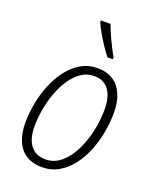

<svg xmlns="http://www.w3.org/2000/svg" viewBox="-144 -848 759 940"><g transform="rotate(20 235.5 -378.0)"><path d="M189.9 9.3Q141.6 9.3 108.2 -11.7Q74.7 -32.7 57.4 -72.5Q40 -112.3 40 -168.5Q40 -216.8 49.6 -268.3Q59.1 -319.8 78.6 -368.2Q98.1 -416.5 127.4 -455.3Q156.7 -494.1 195.8 -517.1Q234.9 -540 282.7 -540Q330.6 -540 363.5 -518.6Q396.5 -497.1 413.8 -457.3Q431.2 -417.5 431.2 -361.3Q431.2 -311 421.6 -258.8Q412.1 -206.5 392.6 -158.4Q373 -110.4 344 -72.8Q314.9 -35.2 276.4 -12.9Q237.8 9.3 189.9 9.3ZM194.3 -32.7Q230 -32.7 259.5 -52.2Q289.1 -71.8 312 -105.2Q335 -138.7 350.8 -181.4Q366.7 -224.1 374.8 -271Q382.8 -317.9 382.8 -363.8Q382.8 -403.8 371.6 -434.1Q360.4 -464.4 337.9 -481.2Q315.4 -498 280.3 -498Q243.7 -498 213.6 -478Q183.6 -458 160.2 -423.6Q136.7 -389.2 120.8 -346.2Q105 -303.2 96.7 -257.1Q88.4 -210.9 88.4 -167.5Q88.4 -103 115 -67.9Q141.6 -32.7 194.3 -32.7ZM308.6 -606Q293.5 -624.5 275.4 -651.6Q257.3 -678.7 241.2 -706.8Q225.1 -734.9 216.3 -756.3V-765.1H266.6Q275.9 -739.7 287.6 -713.4Q299.3 -687 311.8 -662.4Q324.2 -637.7 336.4 -616.7L335.9 -606Z"/></g></svg>

Font: Open Sans SemiCondensed Light
Style: Italic
Weight: 300
Width: 4
Italic angle: -12°
Designer: Monotype Design Team
Foundry: Monotype Imaging Inc.
Version: Version 3.000